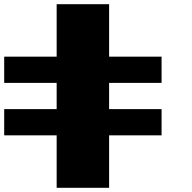

<svg xmlns="http://www.w3.org/2000/svg" viewBox="-20 -895 915 915"><path d="M250 0H500V-250H750V-375H500V-500H750V-625H500V-875H250V-625H0V-500H250V-375H0V-250H250Z"/></svg>

Font: Faithful 32x
Style: Bold
Weight: 400
Foundry: Faithful Resource Pack
Version: Version 1.0; January 27, 2023